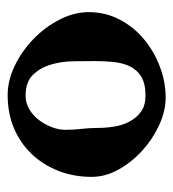

<svg xmlns="http://www.w3.org/2000/svg" viewBox="5 -464 463 514"><g transform="rotate(90 237.0 -206.5)"><path d="M241 -418Q276 -418 313.5 -401Q351 -384 382 -356Q413 -328 433 -292.5Q453 -257 453 -220Q453 -172 437 -131Q421 -90 392 -59.5Q363 -29 323 -12Q283 5 234 5Q195 5 155.5 -14Q116 -33 84 -64Q52 -95 32 -134Q12 -173 12 -212Q12 -257 32 -295Q52 -333 84.5 -360Q117 -387 158 -402.5Q199 -418 241 -418ZM143 -228Q143 -203 143.5 -171Q144 -139 152.5 -110.5Q161 -82 180 -62.5Q199 -43 236 -43Q255 -43 272 -53Q289 -63 301 -79Q313 -95 320 -113.5Q327 -132 327 -150Q327 -172 324.5 -193Q322 -214 322 -235Q322 -257 318.5 -279.5Q315 -302 305 -321Q295 -340 278.5 -352Q262 -364 235 -364Q203 -364 184.5 -352.5Q166 -341 157 -322Q148 -303 145.5 -278.5Q143 -254 143 -228Z"/></g></svg>

Font: CAT Altenglisch
Style: Regular
Weight: 400
Designer: Peter Wiegel
Foundry: Peter Wiegel, CAT Fonts
Version: Version 1.000